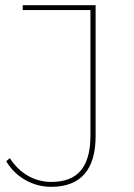

<svg xmlns="http://www.w3.org/2000/svg" viewBox="-20 -720 517 743"><path d="M178 3C292 3 350 -63 350 -194V-700H68V-681H330V-196C330 -74 281 -16 179 -16C113 -16 56 -49 18 -108L4 -96C41 -34 107 3 178 3Z"/></svg>

Font: Montserrat-Alt1 Thin
Style: Regular
Weight: 100
Designer: Differentunic
Foundry: Differentunic
Version: Version 7.222